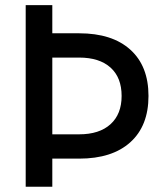

<svg xmlns="http://www.w3.org/2000/svg" viewBox="-20 -713 626 733"><path d="M78.1 0V-693.4H179.7V-585.9H282.2Q408.2 -585.9 477.5 -523.4Q546.9 -460.9 546.9 -346.7Q546.9 -232.4 477.5 -169.9Q408.2 -107.4 282.2 -107.4H179.7V0ZM179.7 -200.2H282.2Q359.4 -200.2 401.9 -238.8Q444.3 -277.3 444.3 -346.7Q444.3 -417 401.9 -455.1Q359.4 -493.2 282.2 -493.2H179.7Z"/></svg>

Font: Cascadia Mono PL
Style: Regular
Weight: 400
Monospace: yes
Designer: Aaron Bell
Foundry: Saja Typeworks
Version: Version 2404.023; ttfautohint (v1.8.4)